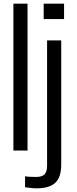

<svg xmlns="http://www.w3.org/2000/svg" viewBox="-20 -820 422 1046"><path d="M53 0V-800H130V0ZM218 -716V-800H329V-716ZM178.5 206Q164.5 206 147 204Q129.5 202 116.5 200V140.5Q128.5 142.5 145.2 143.2Q162 144 177 144Q208.5 144 222.5 130Q236.5 116 236.5 82.5V-600H313.5V77.5Q313.5 145.5 281.2 175.8Q249 206 178.5 206Z"/></svg>

Font: Big Shoulders Stencil Display Thin Medium
Style: Regular
Weight: 500
Version: Version 2.001